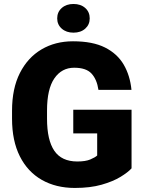

<svg xmlns="http://www.w3.org/2000/svg" viewBox="-20 -927 722 957"><path d="M635.7 -379.9V-87.9Q617.7 -67.9 580.3 -45.2Q543 -22.5 486.3 -6.3Q429.7 9.8 353 9.8Q258.8 9.8 188.2 -30.5Q117.7 -70.8 78.9 -147.9Q40 -225.1 40 -335.4V-375Q40 -485.8 79.1 -563Q118.2 -640.1 186.8 -680.7Q255.4 -721.2 343.8 -721.2Q441.9 -721.2 503.4 -690.2Q564.9 -659.2 596.7 -604.7Q628.4 -550.3 635.3 -479H470.7Q462.9 -531.7 436 -560.5Q409.2 -589.4 349.6 -589.4Q287.6 -589.4 251 -536.4Q214.4 -483.4 214.4 -376V-335.4Q214.4 -229 250.7 -175.5Q287.1 -122.1 365.2 -122.1Q406.2 -122.1 429.9 -132.1Q453.6 -142.1 464.4 -151.9V-262.2H345.2V-379.9ZM265.1 -835.4Q265.1 -867.2 287.8 -887.2Q310.5 -907.2 346.2 -907.2Q382.3 -907.2 404.8 -887.2Q427.2 -867.2 427.2 -835.4Q427.2 -804.2 404.8 -784.2Q382.3 -764.2 346.2 -764.2Q310.5 -764.2 287.8 -784.2Q265.1 -804.2 265.1 -835.4Z"/></svg>

Font: Vazirmatn FD Black
Style: Regular
Weight: 900
Designer: Saber Rastikerdar
Foundry: Saber Rastikerdar
Version: Version 33.003